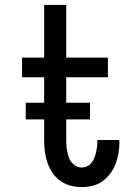

<svg xmlns="http://www.w3.org/2000/svg" viewBox="-20 -755 540 783"><path d="M313 8Q290 8 267.5 2Q245 -4 226 -17.5Q207 -31 194 -50.5Q181 -70 173.5 -91.5Q166 -113 163 -136Q160 -159 160 -183V-440H70V-520H160V-735H250V-520H420V-440H250V-183Q250 -171 251 -159Q252 -147 254.5 -135.5Q257 -124 261 -112.5Q265 -101 272.5 -92Q280 -83 290.5 -77.5Q301 -72 313 -72Q325 -72 335.5 -77Q346 -82 353 -91Q360 -100 364.5 -111Q369 -122 371.5 -133Q374 -144 375.5 -155.5Q377 -167 377 -178V-184H466Q466 -181 466.5 -179Q467 -177 467 -174Q467 -152 463 -129.5Q459 -107 451 -86Q443 -65 429.5 -47Q416 -29 398 -16Q380 -3 358 2.5Q336 8 313 8ZM347 -268H85V-336H347Z"/></svg>

Font: Iosevka Bendy Medium
Style: Regular
Weight: 500
Monospace: yes
Designer: Belleve Invis
Foundry: Belleve Invis
Version: Version 30.1.2